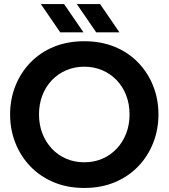

<svg xmlns="http://www.w3.org/2000/svg" viewBox="-20 -917 834 950"><path d="M397 13Q313 13 245.5 -15.5Q178 -44 130 -94Q82 -144 56 -210Q30 -276 30 -351Q30 -426 56 -491.5Q82 -557 130 -607Q178 -657 245.5 -685Q313 -713 397 -713Q481 -713 548.5 -685Q616 -657 664 -607Q712 -557 738 -491.5Q764 -426 764 -351Q764 -276 738 -210Q712 -144 664 -94Q616 -44 548.5 -15.5Q481 13 397 13ZM397 -114Q445 -114 486 -131.5Q527 -149 557.5 -181.5Q588 -214 604.5 -257Q621 -300 621 -351Q621 -402 604.5 -445Q588 -488 557.5 -520Q527 -552 486 -569.5Q445 -587 397 -587Q349 -587 308 -569.5Q267 -552 236.5 -520Q206 -488 189.5 -445Q173 -402 173 -351Q173 -300 189.5 -257Q206 -214 236.5 -181.5Q267 -149 308 -131.5Q349 -114 397 -114ZM456 -757 360 -897H475L571 -757ZM278 -757 182 -897H297L393 -757Z"/></svg>

Font: MuseoModerno Thin SemiBold
Style: Regular
Weight: 600
Version: Version 1.003